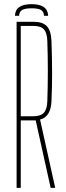

<svg xmlns="http://www.w3.org/2000/svg" viewBox="-20 -905 316 925"><path d="M60 0V-800H142Q186 -800 206 -778.5Q226 -757 228 -707Q234 -544 228 -418Q225 -342 173 -329L246 0H224L152 -325H80V0ZM80 -345H141Q176 -345 191.5 -362Q207 -379 208 -418Q213 -563 208 -707Q207 -746 192 -763Q177 -780 142 -780H80ZM52 -829Q54 -885 132 -885Q210 -885 212 -829H192Q191 -849 177.5 -857Q164 -865 132 -865Q101 -865 87 -857Q73 -849 72 -829Z"/></svg>

Font: Big Shoulders Display Thin
Style: Regular
Weight: 100
Designer: Patric King
Foundry: XO Type Co
Version: Version 1.000; ttfautohint (v1.8.2)